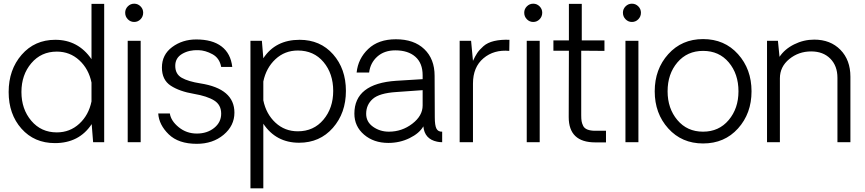

<svg xmlns="http://www.w3.org/2000/svg" viewBox="-20 -771 4691 1041"><path d="M544.9 -750V0H484.9L477.1 -98.1Q409.2 4.9 277.8 4.9Q166 4.9 96.4 -73.5Q26.9 -151.9 26.9 -272Q26.9 -393.1 97.4 -474.1Q168 -555.2 279.8 -555.2Q403.8 -555.2 476.1 -450.2V-750ZM288.1 -53.2Q358.9 -53.2 409.9 -100.1Q460.9 -147 476.1 -221.2V-323.2Q460.9 -397.5 409.9 -444.3Q358.9 -491.2 288.1 -491.2Q203.1 -491.2 149.7 -428.2Q96.2 -365.2 96.2 -272.2Q96.2 -179.2 149.7 -116.2Q203.1 -53.2 288.1 -53.2Z M658.7 -702.1Q658.7 -722.2 673.1 -736.6Q687.5 -751 707.5 -751Q727.5 -751 741.9 -736.6Q756.3 -722.2 756.3 -702.1Q756.3 -681.2 741.9 -666.5Q727.5 -651.9 707.5 -651.9Q687.5 -651.9 673.1 -666.5Q658.7 -681.2 658.7 -702.1ZM672.4 -549.8H742.7V0H672.4Z M1046.9 8.8Q947.8 8.8 894.8 -42.7Q841.8 -94.2 837.9 -155.8H900.9Q906.7 -115.7 949 -81.3Q991.2 -46.9 1047.1 -46.9Q1103 -46.9 1141.1 -77.4Q1179.2 -107.9 1179.2 -154.8Q1179.2 -202.6 1141.1 -226.3Q1103 -250 1031.2 -262.2Q953.1 -275.4 905.5 -306.6Q857.9 -337.9 857.9 -404.8Q857.9 -474.6 913.6 -515.9Q969.2 -557.1 1043.9 -557.1Q1131.8 -557.1 1181.4 -519Q1231 -481 1239.3 -408.2H1179.2Q1170.4 -456.1 1131.8 -477.1Q1093.3 -498 1056.2 -499Q1005.4 -501 967.8 -479Q930.2 -457 930.2 -414.1Q930.2 -369.1 965.6 -349.1Q1001 -329.1 1066.9 -318.8Q1251 -290 1251 -160.2Q1251 -89.4 1192.4 -40.3Q1133.8 8.8 1046.9 8.8Z M1604.5 -555.2Q1716.3 -555.2 1785.9 -476.6Q1855.5 -397.9 1855.5 -278.1Q1855.5 -158.2 1784.7 -77.6Q1713.9 2.9 1601.6 2.9Q1476.6 2.9 1407.7 -100.1V250H1337.9V-549.8H1399.9L1407.7 -455.1Q1473.6 -555.2 1604.5 -555.2ZM1594.7 -59.1Q1680.7 -59.1 1733.6 -122.1Q1786.6 -185.1 1786.6 -277.8Q1786.6 -372.1 1734.1 -434.6Q1681.6 -497.1 1594.7 -497.1Q1523.9 -497.1 1473.4 -450Q1422.9 -402.8 1407.7 -329.1V-227.1Q1422.9 -152.8 1473.4 -106Q1523.9 -59.1 1594.7 -59.1Z M2085.4 3.9Q2006.3 3.9 1953.9 -41Q1901.4 -85.9 1901.4 -154.8Q1901.4 -317.9 2128.4 -333L2271.5 -341.8V-362.8Q2271.5 -428.7 2231.9 -463.4Q2192.4 -498 2123.5 -498Q2063.5 -498 2025.6 -464.1Q1987.8 -430.2 1981.4 -377.9H1913.6Q1921.4 -453.1 1976.6 -505.6Q2031.7 -558.1 2126.5 -558.1Q2224.6 -558.1 2280.5 -504.6Q2336.4 -451.2 2336.4 -359.9L2337.4 -134.8Q2337.4 -90.8 2346.4 -73.5Q2355.5 -56.2 2377.4 -57.1V0Q2362.3 0 2349.6 -2.9Q2281.7 -17.1 2275.4 -85.9Q2253.4 -47.9 2200.4 -22Q2147.5 3.9 2085.4 3.9ZM2088.4 -57.1Q2159.2 -57.1 2215.3 -100.1Q2271.5 -143.1 2271.5 -199.2V-282.2L2128.4 -272Q2036.6 -266.1 2001 -234.6Q1965.3 -203.1 1965.3 -153.8Q1965.3 -109.9 2002.9 -83.5Q2040.5 -57.1 2088.4 -57.1Z M2742.2 -555.2 2741.2 -495.1Q2658.2 -502.9 2601.3 -455.1Q2544.4 -407.2 2544.4 -317.9V0H2472.2V-549.8H2534.2L2544.4 -440.9Q2555.7 -465.8 2567.4 -483.4Q2579.1 -501 2601.1 -520.5Q2623 -540 2659.2 -548.6Q2695.3 -557.1 2742.2 -555.2Z M2822.3 -702.1Q2822.3 -722.2 2836.7 -736.6Q2851.1 -751 2871.1 -751Q2891.1 -751 2905.5 -736.6Q2919.9 -722.2 2919.9 -702.1Q2919.9 -681.2 2905.5 -666.5Q2891.1 -651.9 2871.1 -651.9Q2851.1 -651.9 2836.7 -666.5Q2822.3 -681.2 2822.3 -702.1ZM2835.9 -549.8H2906.2V0H2835.9Z M3207.5 1Q3063.5 1 3063.5 -136.2L3064.5 -496.1H2980.5V-551.8H3064.5V-750H3134.3V-551.8H3257.3V-495.1L3131.3 -496.1V-146Q3131.3 -126 3133.3 -114Q3135.3 -102.1 3141.8 -88.6Q3148.4 -75.2 3165 -68.6Q3181.6 -62 3207.5 -62H3265.6V1Z M3357.4 -702.1Q3357.4 -722.2 3371.8 -736.6Q3386.2 -751 3406.2 -751Q3426.3 -751 3440.7 -736.6Q3455.1 -722.2 3455.1 -702.1Q3455.1 -681.2 3440.7 -666.5Q3426.3 -651.9 3406.2 -651.9Q3386.2 -651.9 3371.8 -666.5Q3357.4 -681.2 3357.4 -702.1ZM3371.1 -549.8H3441.4V0H3371.1Z M3792 6.8Q3676.8 6.8 3603.3 -74.5Q3529.8 -155.8 3529.8 -275.9Q3529.8 -396 3603.3 -477.5Q3676.8 -559.1 3792 -559.1Q3908.2 -559.1 3981.4 -477.5Q4054.7 -396 4054.7 -275.9Q4054.7 -155.8 3981.4 -74.5Q3908.2 6.8 3792 6.8ZM3983.9 -275.9Q3983.9 -370.1 3931.4 -432.6Q3878.9 -495.1 3792 -495.1Q3706.1 -495.1 3652.8 -432.6Q3599.6 -370.1 3599.6 -275.9Q3599.6 -183.1 3652.6 -120.1Q3705.6 -57.1 3791.7 -57.1Q3877.9 -57.1 3930.9 -120.1Q3983.9 -183.1 3983.9 -275.9Z M4394.5 -556.2Q4482.4 -556.2 4536.6 -501Q4590.8 -445.8 4590.8 -355V0H4520.5V-349.1Q4520.5 -414.1 4481.7 -453.1Q4442.9 -492.2 4377.9 -492.2Q4310.1 -492.2 4259.3 -450.7Q4208.5 -409.2 4208.5 -346.2V0H4138.7V-549.8H4197.8L4206.5 -462.9Q4234.4 -504.9 4285.9 -530.5Q4337.4 -556.2 4394.5 -556.2Z"/></svg>

Font: Oakes Grotesk
Style: Light
Weight: 300
Designer: Samuel Oakes
Foundry: Samuel Oakes
Version: Version 1.0 | wf-rip DC20170320